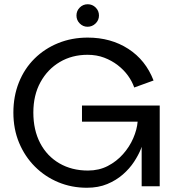

<svg xmlns="http://www.w3.org/2000/svg" viewBox="-20 -877 815 904"><path d="M612 -465Q602 -494 582.5 -521Q563 -548 534.5 -570Q506 -592 470.5 -605.5Q435 -619 392 -619Q319 -619 261.5 -585Q204 -551 170.5 -490Q137 -429 137 -347Q137 -265 169 -203.5Q201 -142 259.5 -108Q318 -74 394 -74Q446 -74 487.5 -95.5Q529 -117 559.5 -151.5Q590 -186 607.5 -226.5Q625 -267 628 -304H366V-380H732V0H647V-221L658 -224Q655 -205 643.5 -176Q632 -147 611 -115Q590 -83 558.5 -55.5Q527 -28 485 -10.5Q443 7 389 7Q317 7 254.5 -19Q192 -45 144.5 -92.5Q97 -140 70 -204.5Q43 -269 43 -347Q43 -424 69 -489Q95 -554 142.5 -601Q190 -648 254 -674Q318 -700 393 -700Q502 -700 584 -647Q666 -594 703 -498ZM392 -751Q371 -751 355.5 -766.5Q340 -782 340 -804Q340 -826 355.5 -841.5Q371 -857 393 -857Q415 -857 430.5 -841.5Q446 -826 446 -804Q446 -782 430 -766.5Q414 -751 392 -751Z"/></svg>

Font: Parkinsans
Style: Regular
Weight: 400
Designer: Red Stone, Indian Type Foundry
Foundry: Indian Type Foundry
Version: Version 1.000